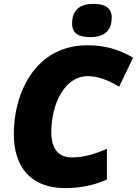

<svg xmlns="http://www.w3.org/2000/svg" viewBox="-20 -958 705 988"><path d="M444 -767C527 -767 555 -809 555 -869C555 -925 507 -938 462 -938C392 -938 351 -908 351 -836C351 -782 391 -767 444 -767ZM315 10C389 10 460 -3 530 -34V-192C459 -162 408 -148 350 -148C282 -148 244 -191 244 -278C244 -425 314 -566 430 -566C485 -566 532 -548 593 -512L665 -661C598 -701 525 -725 430 -725C162 -725 51 -481 51 -268C51 -102 136 10 315 10Z"/></svg>

Font: Noto Sans Black
Style: Italic
Weight: 900
Italic angle: -12°
Designer: Monotype Design Team
Foundry: Monotype Imaging Inc.
Version: Version 2.013